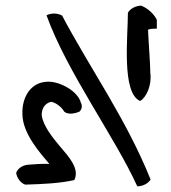

<svg xmlns="http://www.w3.org/2000/svg" viewBox="-20 -641 604 677"><path d="M533 -540C522 -539 512 -541 502 -536C504 -487 510 -415 510 -384C516 -341 496 -297 474 -285C408 -313 431 -513 431 -596C438 -609 457 -621 478 -621C501 -612 523 -592 533 -571ZM511 -8C503 5 485 16 464 16C387 -155 217 -385 144 -587C161 -596 183 -595 199 -586C296 -402 425 -222 511 -8ZM265 -279C271 -268 269 -257 261 -248C247 -241 219 -235 206 -248C197 -265 173 -281 160 -282C140 -277 127 -261 127 -235C132 -197 166 -155 193 -123C222 -89 262 -46 242 -6C187 6 130 8 69 10C53 5 40 -13 37 -31C41 -46 59 -58 77 -60C103 -62 126 -64 154 -63C122 -101 59 -170 59 -240C57 -292 84 -353 151 -353C193 -353 255 -319 265 -279Z"/></svg>

Font: Snowfall
Style: Rev
Weight: 400
Designer: Jasper
Foundry: Cannot Into Space Fonts
Version: Version 0.9